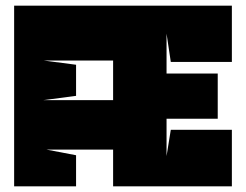

<svg xmlns="http://www.w3.org/2000/svg" viewBox="-20 -659 870 679"><path d="M584 -200H800V0H380V-130H144L249 -110V0H30V-639H800V-440H584L569 -540V-399H750V-239H569V-107ZM249 -430V-320L134 -305H380V-445H134Z"/></svg>

Font: Banana Brick
Style: Regular
Weight: 400
Designer: artmaker
Foundry: artmaker
Version: Version 4.000 2011 initial release